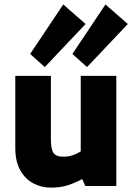

<svg xmlns="http://www.w3.org/2000/svg" viewBox="-20 -837 600 864"><path d="M209 7.3Q167 7.3 130.4 -11.7Q93.8 -30.8 71.3 -70.6Q48.8 -110.4 48.8 -171.9V-495.6H209V-210.9Q209 -166 220.7 -148.9Q232.4 -131.8 266.1 -131.8Q296.4 -131.8 324.2 -145.3Q352.1 -158.7 368.7 -174.3L343.3 -73.2V-495.6H503.4V0H363.8L350.1 -31.2Q310.1 -10.3 279.1 -1.5Q248 7.3 209 7.3ZM371.6 -535.2 305.7 -594.2 454.6 -816.9 555.2 -729ZM181.6 -535.2 115.7 -594.2 264.6 -816.9 365.2 -729Z"/></svg>

Font: Anaheim ExtraBold
Style: Regular
Weight: 800
Version: Version 2.001